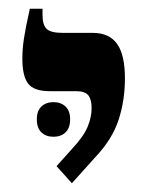

<svg xmlns="http://www.w3.org/2000/svg" viewBox="-20 -667 345 438"><path d="M109 -288 144 -327Q171 -356 180 -378Q189 -400 189 -420Q189 -440 181.5 -449.5Q174 -459 154 -459H94Q57 -459 44 -476.5Q31 -494 31 -533Q31 -555 34.5 -578.5Q38 -602 48 -647H77V-633Q77 -610 86.5 -601Q96 -592 123 -592H192Q229 -592 247 -567Q265 -542 265 -488Q265 -438 250.5 -393.5Q236 -349 197 -308L144 -249ZM102 -434Q119 -434 129.5 -424Q140 -414 140 -395Q140 -375 129.5 -365Q119 -355 102 -355Q85 -355 74.5 -365Q64 -375 64 -395Q64 -414 74.5 -424Q85 -434 102 -434Z"/></svg>

Font: Noto Serif Hebrew SemiBold
Style: Regular
Weight: 600
Designer: Monotype Design Team
Foundry: Monotype Imaging Inc.
Version: Version 1.000